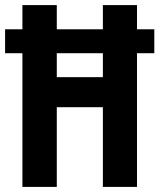

<svg xmlns="http://www.w3.org/2000/svg" viewBox="-24 -800 626 754"><path d="M64 -66V-591H-4V-685H64V-780H199V-685H380V-780H514V-685H582V-591H514V-66H380V-379H199V-66ZM199 -497H380V-591H199Z"/></svg>

Font: Noto Sans Malayalam UI ExtraCondensed
Style: Bold
Weight: 700
Width: 2
Designer: Jelle Bosma - Monotype Design Team
Foundry: Monotype Imaging Inc.
Version: Version 2.104; ttfautohint (v1.8.4.7-5d5b)